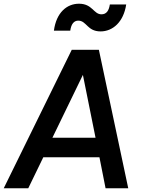

<svg xmlns="http://www.w3.org/2000/svg" viewBox="-47 -1013 759 1033"><path d="M-27 0H105L186 -167H488L521 0H643L485 -745H339ZM235 -272 399 -610 467 -272ZM243 -848H331C336 -884 351 -902 374 -902C419 -902 422 -844 494 -844C560 -844 618 -895 632 -989H544C539 -956 526 -936 499 -936C456 -936 451 -993 378 -993C313 -993 256 -946 243 -848Z"/></svg>

Font: Mluvka SemiBold
Style: Italic
Weight: 600
Italic angle: -8°
Designer: Modified by Jiří Krblich, Original typeface by Gumpita Rahayu
Foundry: Gumpita Rahayu & Jiří Krblich
Version: Version 2.000;Glyphs 3.1.1 (3134)